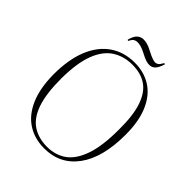

<svg xmlns="http://www.w3.org/2000/svg" viewBox="-247 -1019 1168 1168"><g transform="rotate(45 337.5 -434.5)"><path d="M61 -344Q61 -474 97.5 -563Q134 -652 201.5 -698.5Q269 -745 361 -745Q442 -745 503 -705.5Q564 -666 597.5 -588Q631 -510 631 -395Q631 -199 553 -92.5Q475 14 339 14Q256 14 193.5 -26.5Q131 -67 96.5 -147Q62 -227 61 -344ZM112 -361Q112 -230 139 -152Q166 -74 218.5 -39.5Q271 -5 345 -5Q416 -5 468.5 -42Q521 -79 550.5 -163Q580 -247 580 -388Q581 -513 555 -587Q529 -661 480 -693.5Q431 -726 359 -726Q285 -726 229.5 -690Q174 -654 143.5 -574Q113 -494 112 -361ZM432 -797Q418 -797 401 -802.5Q384 -808 352 -825Q331 -836 314 -840.5Q297 -845 285 -845Q271 -845 260 -838.5Q249 -832 238 -809L231 -813Q242 -855 260 -869Q278 -883 299 -883Q313 -883 330.5 -878.5Q348 -874 374 -860Q405 -844 421 -838.5Q437 -833 447 -833Q457 -833 466.5 -839.5Q476 -846 489 -870L497 -867Q484 -826 468.5 -811.5Q453 -797 432 -797Z"/></g></svg>

Font: Display Extralight
Style: Italic
Weight: 200
Italic angle: -2°
Designer: Latin by Veronika Burian and Jose Scaglione. Greek by Irene Vlachou. Cyrillic by Vera Evstafieva
Foundry: TypeTogether
Version: Version 3.002